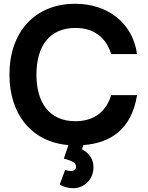

<svg xmlns="http://www.w3.org/2000/svg" viewBox="-20 -755 786 1017"><path d="M706 -251H569C542 -164 479 -113 379 -113C242 -113 173 -210 173 -360C173 -510 242 -607 379 -607C479 -607 542 -555.5 569 -468.5H706C681.5 -639.5 544 -735 379 -735C163 -735 30 -584 30 -360C30 -149 148 -2.5 342.5 13.5L318 85C353 95 383 104 383 128C383 139 373 151 355 151C347 151 338 149 325 145L296 223C316 234 339 242 367 242C425 242 475 197 475 131C475 88 453 56 414 36L421.5 13.5C566 2.5 676 -69 706 -251Z"/></svg>

Font: Eudonet ExtraBold
Style: Regular
Weight: 800
Designer: Mikhail Sharanda
Foundry: Mikhail Sharanda
Version: Version 4.503;Glyphs 3.1.2 (3151)